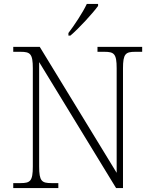

<svg xmlns="http://www.w3.org/2000/svg" viewBox="-20 -951 778 971"><path d="M326 -784V-771H336C379 -807 451 -886 476 -921V-931H419C398 -886 355 -822 326 -784ZM47 0H275V-25H240C191 -25 178 -35 178 -109V-637L567 0H602V-605C602 -679 615 -689 664 -689H699V-714H473V-689H508C557 -689 570 -679 570 -606V-77L181 -714H47V-689H84C133 -689 146 -679 146 -606V-109C146 -35 133 -25 84 -25H47Z"/></svg>

Font: Noto Serif Lao ExtraLight
Style: Regular
Weight: 200
Designer: Monotype Design Team
Foundry: Monotype Imaging Inc.
Version: Version 2.003